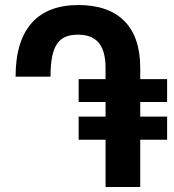

<svg xmlns="http://www.w3.org/2000/svg" viewBox="-20 -744 694 764"><path d="M293 -280V-188H400V0H538V-188H645V-280H538V-338H645V-429H538V-475C538 -638 451 -724 292 -724C130 -724 42 -629 42 -439H181C181 -567 216 -606 290 -606C362 -606 400 -567 400 -473V-429H293V-338H400V-280Z"/></svg>

Font: Noto Sans Armenian Condensed
Style: Bold
Weight: 700
Width: 3
Designer: Monotype Design Team
Foundry: Monotype Imaging Inc.
Version: Version 2.008